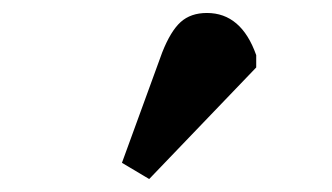

<svg xmlns="http://www.w3.org/2000/svg" viewBox="-20 -849 512 296"><path d="M210 -573 168 -598 230 -768Q243 -801 258.5 -815Q274 -829 299 -829Q352 -829 375 -764V-745Z"/></svg>

Font: Literata 36pt ExtraBold
Style: Regular
Weight: 800
Designer: Latin by Veronika Burian and Jose Scaglione. Greek by Irene Vlachou. Cyrillic by Vera Evstafieva.
Foundry: TypeTogether
Version: Version 3.002